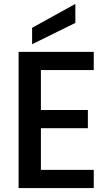

<svg xmlns="http://www.w3.org/2000/svg" viewBox="-20 -961 564 981"><path d="M189 -603V-399H429V-306H189V-93H459V0H75V-696H459V-603ZM365 -844 144 -735V-819L365 -941Z"/></svg>

Font: Poppins-tnum Medium
Style: Regular
Weight: 500
Designer: Ninad Kale (Devanagari), Jonny Pinhorn (Latin)
Foundry: Indian Type Foundry
Version: Version 4.004